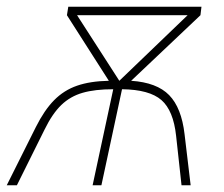

<svg xmlns="http://www.w3.org/2000/svg" viewBox="-60 -548 662 568"><path d="M-40 0 46 -172Q71 -222 100 -251.5Q129 -281 168 -294.5Q207 -308 262 -309L138 -503L142 -528H536L533 -503L328 -309Q404 -304 440.5 -266.5Q477 -229 486 -151L504 0H477L461 -146Q453 -221 417.5 -252Q382 -283 301 -284L240 0H214L275 -284Q221 -284 184.5 -273.5Q148 -263 121.5 -237.5Q95 -212 72 -165L-10 0ZM293 -309 495 -503H168Z"/></svg>

Font: Noto Sans Disp Thin
Style: Italic
Weight: 100
Italic angle: -12°
Designer: Monotype Design Team
Foundry: Monotype Imaging Inc.
Version: Version 2.000;GOOG;noto-source:20170915:90ef993387c0